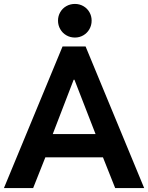

<svg xmlns="http://www.w3.org/2000/svg" viewBox="-21 -956 753 976"><path d="M296.9 -719.7H414.1L711.9 0H564.5L502.4 -156.2H209.5L147.5 0H-1ZM464.8 -274.4 357.4 -550.8H353.5L247.1 -274.4ZM273.9 -851.1Q273.9 -874.5 285.2 -894Q296.4 -913.6 316.2 -924.8Q335.9 -936 359.9 -936Q383.3 -936 402.8 -924.8Q422.4 -913.6 433.6 -894Q444.8 -874.5 444.8 -851.1Q444.8 -827.6 433.6 -807.9Q422.4 -788.1 402.8 -776.6Q383.3 -765.1 359.9 -765.1Q335.9 -765.1 316.2 -776.6Q296.4 -788.1 285.2 -807.9Q273.9 -827.6 273.9 -851.1Z"/></svg>

Font: Reddit Sans Chocolate
Style: Bold
Weight: 700
Designer: Stephen Hutchings
Foundry: Reddit
Version: Version 1.011